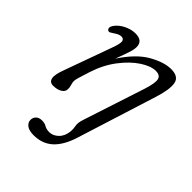

<svg xmlns="http://www.w3.org/2000/svg" viewBox="-200 -580 950 950"><g transform="rotate(45 275.0 -105.5)"><path d="M356 106.5Q333 179 293.5 214.8Q254 250.5 193.5 250.5Q162 250.5 145.8 238.2Q129.5 226 129.5 207.5Q129.5 191.5 140.5 180.2Q151.5 169 173 169Q192 169 204.5 177Q217 185 238.5 185Q263.5 185 285 164.5Q306.5 144 310.5 107Q312 88.5 308.2 70.5Q304.5 52.5 314 24L420.5 -302Q438.5 -358.5 433 -380.5Q427.5 -402.5 396.5 -402.5Q363 -402.5 318.8 -373.8Q274.5 -345 233.8 -292Q193 -239 169.5 -166.5Q155 -121 150.2 -104.8Q145.5 -88.5 145.5 -79Q145.5 -70 149.5 -57.5Q153.5 -45 153.5 -31Q153.5 -13 135.2 -2Q117 9 89 9Q64.5 9 59.8 -13.5Q55 -36 73.5 -84.5L161.5 -328.5Q177.5 -371 175.5 -386.8Q173.5 -402.5 155.5 -402.5Q140 -402.5 117 -386Q108.5 -380 102 -376.8Q95.5 -373.5 89.5 -377Q83 -380.5 82.5 -389.2Q82 -398 88.5 -407.5Q104.5 -432 135 -447.2Q165.5 -462.5 194.5 -462.5Q246.5 -462.5 246.5 -418.5Q246.5 -401.5 238.2 -376.2Q230 -351 212 -303Q269.5 -391 332.5 -426.8Q395.5 -462.5 444.5 -462.5Q497.5 -462.5 504.5 -424.2Q511.5 -386 488 -312.5Z"/></g></svg>

Font: Fraunces 9pt SuperSoft Light
Style: Italic
Weight: 300
Italic angle: -16°
Version: Version 1.000;[b76b70a41]